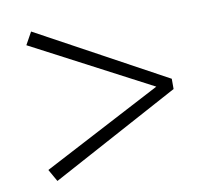

<svg xmlns="http://www.w3.org/2000/svg" viewBox="-65 -706 734 682"><g transform="rotate(-10 301.5 -365.5)"><path d="M552 -383 89 -635 64 -590 493 -365 64 -140 89 -96 552 -346Z"/></g></svg>

Font: Noto Serif KR
Style: Bold
Weight: 700
Designer: Ryoko NISHIZUKA 西塚涼子 (kana & ideographs); Frank Grießhammer (Latin, Greek & Cyrillic); Wenlong ZHANG 张文龙 (bopomofo); San
Foundry: Adobe
Version: Version 2.001;hotconv 1.1.0;makeotfexe 2.6.0